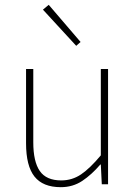

<svg xmlns="http://www.w3.org/2000/svg" viewBox="-20 -764 564 796"><path d="M296 -574 158 -724 182 -744 314 -590ZM232 12Q158 12 123 -32Q88 -76 88 -170V-478H118V-174Q118 -94 145 -55Q172 -16 234 -16Q279 -16 316 -41Q353 -66 398 -120V-478H428V0H402L398 -82H396Q360 -40 321 -14Q282 12 232 12Z"/></svg>

Font: TypoPRO Source Sans Pro
Style: Regular
Weight: 200
Designer: Paul D. Hunt
Foundry: Adobe Systems Incorporated
Version: Version 2.020;PS 2.000;hotconv 1.0.86;makeotf.lib2.5.63406